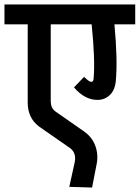

<svg xmlns="http://www.w3.org/2000/svg" viewBox="-47 -642 625 859"><path d="M558 -622V-533H465Q480 -372 471 -279Q467 -238 444 -216.5Q421 -195 389 -195Q332 -195 284 -251L329 -298Q348 -280 356 -277Q371 -272 372 -292Q379 -379 363 -533H180V-190Q180 -159 200 -144L329 -54Q366 -28 380 12Q394 52 385 94L365 197L263 194L287 85Q296 43 267 21L129 -75Q77 -113 77 -183V-533H-27V-622Z"/></svg>

Font: LT Superior Semi-bold
Style: Regular
Weight: 600
Designer: Daniel Lyons
Foundry: LyonsType
Version: Version 1.0